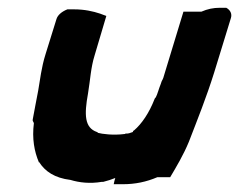

<svg xmlns="http://www.w3.org/2000/svg" viewBox="-20 -461 614 493"><path d="M64 -151 67 -145C62 -105 68 -72 80 -44L81 -45V-44C96 -21 120 -4 161 1C184 8 211 11 241 6H243H245C257 3 266 0 276 -4C275 -2 273 7 272 12H279H296C327 12 356 6 384 -6H411H417C433 -33 451 -63 465 -97C487 -154 510 -211 530 -275L573 -415C576 -425 572 -435 561 -441H553H544C528 -441 513 -438 497 -431H451L402 -270C400 -263 399 -259 396 -254L395 -252L393 -246C388 -234 384 -218 380 -211L378 -209L377 -207C363 -171 344 -143 324 -126L322 -125L321 -122C312 -119 311 -118 303 -118H302L301 -117C270 -113 242 -117 231 -120L230 -122H229C197 -133 196 -166 206 -221C212 -257 213 -287 223 -319L253 -420L237 -426C219 -432 197 -437 170 -437H161H153C138 -431 128 -422 125 -412L97 -322C86 -287 83 -256 78 -228C74 -206 68 -177 64 -154Z"/></svg>

Font: SolarCharger
Style: 1052
Weight: 1000
Designer: Mew Too
Foundry: Cannot Into Space Fonts/KineticPlasma Fonts
Version: Version 1.100